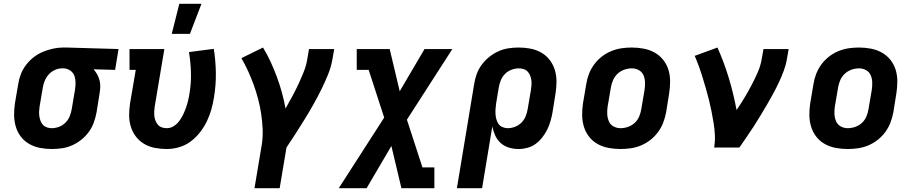

<svg xmlns="http://www.w3.org/2000/svg" viewBox="-20 -779 4840 1014"><path d="M253 8Q221 8 190.5 2Q160 -4 134 -19Q108 -34 90 -57.5Q72 -81 63.5 -110Q55 -139 54.5 -170.5Q54 -202 59 -234L76 -334Q80 -361 90 -387Q100 -413 117.5 -436Q135 -459 157.5 -476.5Q180 -494 206 -505Q232 -516 259.5 -522Q287 -528 313 -528H331L606 -520L588 -410L474 -413Q485 -401 493 -386.5Q501 -372 505.5 -355.5Q510 -339 509.5 -321.5Q509 -304 506 -286L490 -186Q485 -159 475.5 -132.5Q466 -106 449.5 -83Q433 -60 410 -41.5Q387 -23 361 -11.5Q335 0 307.5 4Q280 8 253 8ZM254 -102Q273 -102 292.5 -109.5Q312 -117 326.5 -132Q341 -147 348.5 -166Q356 -185 359 -204L376 -304Q379 -323 379 -342Q379 -361 373 -378Q367 -395 352.5 -405.5Q338 -416 319 -418H307Q289 -418 270 -409.5Q251 -401 237.5 -386Q224 -371 216.5 -353Q209 -335 206 -316L189 -216Q187 -203 186.5 -189.5Q186 -176 188 -163.5Q190 -151 194.5 -139.5Q199 -128 207.5 -119Q216 -110 228.5 -106Q241 -102 254 -102Z M861 8Q829 8 798 2Q767 -4 741.5 -19Q716 -34 698 -57.5Q680 -81 671 -110Q662 -139 662 -170.5Q662 -202 667 -234L697 -410H664V-520H848L797 -216Q795 -203 794.5 -190Q794 -177 795.5 -164Q797 -151 802 -139.5Q807 -128 815 -119Q823 -110 835.5 -106Q848 -102 861 -102Q880 -102 897 -112.5Q914 -123 926 -139Q938 -155 946.5 -172.5Q955 -190 961.5 -208Q968 -226 972.5 -244Q977 -262 980 -281Q990 -338 988.5 -394Q987 -450 978 -504L1109 -521Q1119 -459 1120 -394.5Q1121 -330 1110 -264Q1105 -232 1096 -200.5Q1087 -169 1072.5 -138.5Q1058 -108 1036 -80Q1014 -52 986.5 -31.5Q959 -11 926 -1.5Q893 8 861 8ZM887 -600 927 -759H1044L983 -600Z M1324 215 1363 -18Q1369 -59 1367 -100Q1365 -141 1359 -180Q1353 -219 1343 -257Q1333 -295 1319.5 -332Q1306 -369 1290 -404Q1274 -439 1255 -472L1369 -528Q1391 -492 1409 -453Q1427 -414 1442 -373.5Q1457 -333 1468.5 -291.5Q1480 -250 1488 -206Q1506 -238 1523.5 -270Q1541 -302 1556 -334.5Q1571 -367 1584.5 -400.5Q1598 -434 1603 -468L1612 -520H1745L1736 -468Q1729 -426 1712.5 -385.5Q1696 -345 1676.5 -305.5Q1657 -266 1635 -227Q1613 -188 1589.5 -150Q1566 -112 1542 -74.5Q1518 -37 1493 0L1457 215Z M1769 215 2009 -158 1927 -410H1864V-520H2038L2091 -297L2222 -520H2369L2129 -147L2211 105H2274V215H2100L2047 -8L1916 215Z M2393 215 2484 -334Q2488 -361 2497.5 -387.5Q2507 -414 2524 -437Q2541 -460 2564 -478.5Q2587 -497 2613 -508.5Q2639 -520 2666 -524Q2693 -528 2720 -528Q2752 -528 2782.5 -522Q2813 -516 2839 -501Q2865 -486 2883 -462.5Q2901 -439 2910 -410Q2919 -381 2919 -349.5Q2919 -318 2914 -286L2898 -186Q2894 -163 2887.5 -140Q2881 -117 2870.5 -95.5Q2860 -74 2844.5 -54Q2829 -34 2809.5 -19.5Q2790 -5 2766 1.5Q2742 8 2719 8Q2692 8 2667.5 0.5Q2643 -7 2624.5 -23.5Q2606 -40 2595.5 -63Q2585 -86 2580 -111L2526 215ZM2662 -102Q2681 -102 2700.5 -109.5Q2720 -117 2734.5 -132Q2749 -147 2756.5 -166Q2764 -185 2767 -204L2784 -304Q2786 -317 2787 -330.5Q2788 -344 2786 -356.5Q2784 -369 2779.5 -380.5Q2775 -392 2766.5 -401Q2758 -410 2745.5 -414Q2733 -418 2720 -418Q2701 -418 2681 -410.5Q2661 -403 2646.5 -388Q2632 -373 2624.5 -354Q2617 -335 2614 -316L2600 -232Q2598 -217 2597 -203Q2596 -189 2597 -175Q2598 -161 2602 -147.5Q2606 -134 2613.5 -123.5Q2621 -113 2634.5 -107.5Q2648 -102 2662 -102Z M3257 8Q3224 8 3193 2Q3162 -4 3136 -18.5Q3110 -33 3091.5 -56.5Q3073 -80 3064 -109Q3055 -138 3054.5 -170Q3054 -202 3059 -234L3076 -334Q3080 -361 3090 -387.5Q3100 -414 3117 -437.5Q3134 -461 3157.5 -479.5Q3181 -498 3208 -509Q3235 -520 3262 -524Q3289 -528 3316 -528Q3349 -528 3380 -522Q3411 -516 3437 -501.5Q3463 -487 3482 -463.5Q3501 -440 3510 -411Q3519 -382 3519 -350Q3519 -318 3514 -286L3498 -186Q3493 -159 3483 -132.5Q3473 -106 3456 -82.5Q3439 -59 3415.5 -40.5Q3392 -22 3365.5 -11Q3339 0 3311.5 4Q3284 8 3257 8ZM3257 -102Q3277 -102 3297 -109Q3317 -116 3332.5 -130.5Q3348 -145 3356 -164.5Q3364 -184 3367 -204L3384 -304Q3387 -324 3386.5 -344Q3386 -364 3378.5 -381.5Q3371 -399 3354 -408.5Q3337 -418 3317 -418Q3297 -418 3277 -411Q3257 -404 3241.5 -389.5Q3226 -375 3217.5 -355.5Q3209 -336 3206 -316L3189 -216Q3186 -196 3187 -176Q3188 -156 3195.5 -138.5Q3203 -121 3220 -111.5Q3237 -102 3257 -102Z M3752 0Q3757 -33 3755.5 -65Q3754 -97 3749 -128Q3744 -159 3738 -189.5Q3732 -220 3724.5 -250Q3717 -280 3708.5 -309.5Q3700 -339 3691 -368.5Q3682 -398 3671.5 -427Q3661 -456 3649 -484L3769 -528Q3804 -450 3829 -367Q3854 -284 3870 -198Q3892 -230 3911.5 -262.5Q3931 -295 3949 -329Q3967 -363 3982 -397.5Q3997 -432 4003 -468L4012 -520H4145L4136 -468Q4131 -437 4119.5 -406Q4108 -375 4094 -345Q4080 -315 4064 -285.5Q4048 -256 4031 -227Q4014 -198 3996.5 -169Q3979 -140 3961 -112Q3943 -84 3923.5 -56Q3904 -28 3885 0Z M4457 8Q4424 8 4393 2Q4362 -4 4336 -18.5Q4310 -33 4291.5 -56.5Q4273 -80 4264 -109Q4255 -138 4254.5 -170Q4254 -202 4259 -234L4276 -334Q4280 -361 4290 -387.5Q4300 -414 4317 -437.5Q4334 -461 4357.5 -479.5Q4381 -498 4408 -509Q4435 -520 4462 -524Q4489 -528 4516 -528Q4549 -528 4580 -522Q4611 -516 4637 -501.5Q4663 -487 4682 -463.5Q4701 -440 4710 -411Q4719 -382 4719 -350Q4719 -318 4714 -286L4698 -186Q4693 -159 4683 -132.5Q4673 -106 4656 -82.5Q4639 -59 4615.5 -40.5Q4592 -22 4565.5 -11Q4539 0 4511.5 4Q4484 8 4457 8ZM4457 -102Q4477 -102 4497 -109Q4517 -116 4532.5 -130.5Q4548 -145 4556 -164.5Q4564 -184 4567 -204L4584 -304Q4587 -324 4586.5 -344Q4586 -364 4578.5 -381.5Q4571 -399 4554 -408.5Q4537 -418 4517 -418Q4497 -418 4477 -411Q4457 -404 4441.5 -389.5Q4426 -375 4417.5 -355.5Q4409 -336 4406 -316L4389 -216Q4386 -196 4387 -176Q4388 -156 4395.5 -138.5Q4403 -121 4420 -111.5Q4437 -102 4457 -102Z"/></svg>

Font: Iosevka HT Extrabold Extended
Style: Italic
Weight: 800
Width: 7
Italic angle: -9°
Monospace: yes
Designer: Belleve Invis
Foundry: Belleve Invis
Version: Version 32.3.0; ttfautohint (v1.8.4)